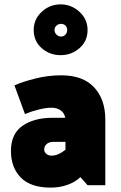

<svg xmlns="http://www.w3.org/2000/svg" viewBox="-20 -846 551 877"><path d="M257 -826Q306 -826 343 -792Q380 -758 380 -709Q380 -658 343 -626Q306 -594 257 -594Q207 -594 170.5 -626Q134 -658 134 -709Q134 -758 170.5 -792Q207 -826 257 -826ZM259 -679Q271 -679 279 -688Q287 -697 287 -709Q287 -721 279 -729Q271 -737 259 -737Q247 -737 238 -729Q229 -721 229 -709Q229 -697 238 -688Q247 -679 259 -679ZM182 -163Q182 -151 192 -143Q202 -135 215 -135Q231 -135 247 -142Q263 -149 279 -162V-198H223Q205 -198 193.5 -188.5Q182 -179 182 -163ZM46 -456Q84 -473 142 -487.5Q200 -502 260 -502Q359 -502 410 -447Q461 -392 461 -300V0H380L347 -37Q325 -15 289 -2Q253 11 212 11Q120 11 75 -35Q30 -81 30 -156Q30 -235 83 -271.5Q136 -308 220 -308H278Q274 -330 257 -342Q240 -354 215 -354Q190 -354 156 -345.5Q122 -337 94 -325Z"/></svg>

Font: Palanquin Dark
Style: Bold
Weight: 700
Designer: Pria Ravichandran
Version: Version 1.000